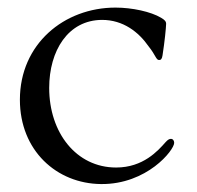

<svg xmlns="http://www.w3.org/2000/svg" viewBox="-20 -465 510 498"><path d="M242.2 12.4C361.2 13.5 431.8 -75.6 431.8 -94.5C431.8 -100.1 428.6 -104.8 423.3 -104.8C419.4 -104.8 415.5 -103 409.4 -96.2C389.9 -74.2 351.6 -30.5 281.2 -30.5C177.6 -30.5 107.6 -121.1 107.6 -236.9C107.6 -333.1 156.2 -413 244.7 -413.4C299.7 -413.4 339.8 -381.7 365.4 -344.8C384.2 -321.4 384.6 -309.3 392.8 -309.3C397.4 -309.3 400.2 -312.1 401.6 -321.7C407.3 -358.3 410.5 -391.7 410.9 -403.1C410.9 -409.4 407.3 -413.4 397.7 -419C371.4 -434.7 322.8 -445.3 279.5 -445.3C146.3 -445.3 31.6 -350.9 31.6 -206.3C31.6 -74.6 126.8 11.4 242.2 12.4Z"/></svg>

Font: Margiela Serif
Style: Regular
Weight: 400
Designer: Andreas Faust, Stefan Endress
Version: Version 1.002;FEAKit 1.0